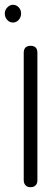

<svg xmlns="http://www.w3.org/2000/svg" viewBox="-49 -771 226 801"><path d="M78 10Q69 10 63 6.5Q57 3 53.5 -3.5Q50 -10 50 -19V-552Q50 -561 53.5 -567.5Q57 -574 63.5 -577Q70 -580 79 -580Q88 -580 94.5 -576.5Q101 -573 104 -567Q107 -561 107 -551V-18Q107 -9 103.5 -3Q100 3 94 6.5Q88 10 78 10ZM5 -677Q-9 -677 -19 -688Q-29 -699 -29 -715Q-29 -729 -18.5 -740Q-8 -751 5 -751Q19 -751 29 -740.5Q39 -730 39 -715Q39 -699 29 -688Q19 -677 5 -677Z"/></svg>

Font: Fredoka Condensed Light
Style: Regular
Weight: 300
Width: 3
Designer: Ben Nathan
Foundry: Milena B. Brandão, Ben Nathan
Version: Version 2.001